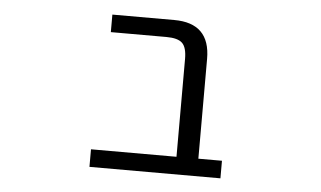

<svg xmlns="http://www.w3.org/2000/svg" viewBox="-42 -584 1085 649"><g transform="rotate(5 500.0 -260.0)"><path d="M572.3 -391.6Q572.3 -430.7 557.1 -445.3Q542 -460 502.9 -460H314.5V-519.5H524.4Q646.5 -519.5 646.5 -398.4V-59.6H726.6V0H282.2V-59.6H572.3Z"/></g></svg>

Font: Gen Shin Gothic Monospace Normal
Style: Regular
Weight: 350
Designer: [Source Han Sans]
Ryoko NISHIZUKA  (kana & ideographs); Paul D. Hunt (Latin, Greek & Cyrillic); Wenlong ZHANG  (bopomofo
Version: Version 1.002.20150607